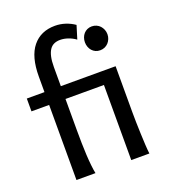

<svg xmlns="http://www.w3.org/2000/svg" viewBox="-143 -894 879 997"><g transform="rotate(-20 296.5 -395.5)"><path d="M393.1 -656.7Q393.1 -670.4 397.5 -682.4Q401.9 -694.3 409.9 -703.4Q418 -712.4 429.2 -717.5Q440.4 -722.7 454.1 -722.7Q467.8 -722.7 479.5 -717.5Q491.2 -712.4 499.5 -703.4Q507.8 -694.3 512.7 -682.4Q517.6 -670.4 517.6 -656.7Q517.6 -643.1 512.7 -631.1Q507.8 -619.1 499.5 -610.1Q491.2 -601.1 479.5 -595.9Q467.8 -590.8 454.1 -590.8Q440.4 -590.8 429.2 -595.9Q418 -601.1 409.9 -610.1Q401.9 -619.1 397.5 -631.1Q393.1 -643.1 393.1 -656.7ZM107.4 -485.8V-571.3Q107.4 -681.2 152.1 -736.1Q196.8 -791 275.9 -791Q304.7 -791 332.5 -782Q360.4 -772.9 383.3 -756.8L360.8 -683.6Q342.3 -697.3 319.8 -705.1Q297.4 -712.9 275.9 -712.9Q256.8 -712.9 242.2 -706.3Q227.5 -699.7 217.8 -685.1Q208 -670.4 202.9 -647.2Q197.8 -624 197.8 -590.8V-485.8H500.5V-231.9Q500.5 -208.5 501.2 -176.5Q502 -144.5 503.2 -111.8Q504.4 -79.1 506.1 -49.3Q507.8 -19.5 510.3 0H410.2V-415H197.8V-241.7Q197.8 -206.1 198.5 -171.1Q199.2 -136.2 200.9 -104.5Q202.6 -72.8 205.6 -45.9Q208.5 -19 212.4 0H107.4V-415H9.8V-485.8Z"/></g></svg>

Font: Andika Eur
Style: Regular
Weight: 400
Designer: Victor Gaultney, Annie Olsen, Julie Remington, Don Collingsworth, Eric Hays, Becca Hirsbrunner
Foundry: SIL International
Version: Version 5.000